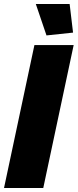

<svg xmlns="http://www.w3.org/2000/svg" viewBox="-23 -934 386 954"><path d="M148 -710H343L192 0H-3ZM155 -914H323L340 -772L208 -758Z"/></svg>

Font: Raleway Thin Black
Style: Italic
Weight: 900
Italic angle: -12°
Version: Version 4.026